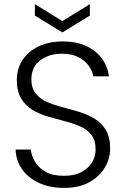

<svg xmlns="http://www.w3.org/2000/svg" viewBox="-20 -909 612 936"><path d="M292 7Q222 7 169.5 -17.5Q117 -42 87.5 -84Q58 -126 56 -180H130Q133 -151 150 -121.5Q167 -92 201 -72Q235 -52 292 -52Q364 -52 405 -89.5Q446 -127 446 -181Q446 -225 425.5 -251.5Q405 -278 370.5 -293Q336 -308 295 -318.5Q254 -329 213 -341Q172 -353 138 -373.5Q104 -394 83 -429Q62 -464 62 -520Q62 -574 90 -616.5Q118 -659 168.5 -683Q219 -707 286 -707Q353 -707 401 -684.5Q449 -662 477 -623.5Q505 -585 511 -537H435Q431 -562 413.5 -587Q396 -612 364 -629.5Q332 -647 283 -647Q221 -648 177 -615.5Q133 -583 133 -522Q133 -479 154 -453Q175 -427 209 -412Q243 -397 284 -386.5Q325 -376 366 -363.5Q407 -351 441 -330.5Q475 -310 496 -275Q517 -240 517 -184Q517 -137 491.5 -93Q466 -49 416 -21Q366 7 292 7ZM418 -889V-833L284 -751L150 -833V-889L284 -806Z"/></svg>

Font: Poppins Light
Style: Regular
Weight: 300
Designer: Ninad Kale (Devanagari), Jonny Pinhorn (Latin)
Version: Version 5.002